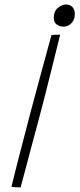

<svg xmlns="http://www.w3.org/2000/svg" viewBox="-20 -810 344 830"><path d="M69 0Q66 0 57.8 -0.2Q49.5 -0.5 41 -1Q32.5 -1.5 29.5 -2Q36.5 -32 46.8 -72.8Q57 -113.5 68.8 -158.5Q80.5 -203.5 91.8 -246.5Q103 -289.5 112 -324.5Q128.5 -387 151.8 -472.5Q175 -558 202.5 -658.5Q205 -659 209.5 -659.2Q214 -659.5 219.5 -659.8Q225 -660 230.2 -660Q235.5 -660 240 -660Q223 -591 206 -522.5Q189 -454 173.8 -394.2Q158.5 -334.5 147 -291.5Q142.5 -275 133.8 -242.8Q125 -210.5 114.8 -171.8Q104.5 -133 94.8 -96.2Q85 -59.5 78 -33.2Q71 -7 69 0ZM265 -790.5Q283.5 -790.5 293.5 -779Q303.5 -767.5 303.5 -750.5Q303.5 -733.5 296.8 -721Q290 -708.5 279 -701.8Q268 -695 255 -695Q238 -695 225.2 -704Q212.5 -713 212.5 -732Q212.5 -761.5 230.2 -776Q248 -790.5 265 -790.5Z"/></svg>

Font: Grandstander Thin
Style: Italic
Weight: 100
Italic angle: -15°
Designer: Tyler Finck
Foundry: Etcetera Type Co
Version: Version 1.200